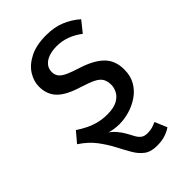

<svg xmlns="http://www.w3.org/2000/svg" viewBox="-225 -624 921 921"><g transform="rotate(-45 235.5 -163.0)"><path d="M220 12Q186 12 150.5 1.5Q115 -9 79.5 -26.5Q44 -44 8 -64L52 -116Q76 -100 100.5 -88Q125 -76 152.5 -69Q180 -62 212 -62Q256 -62 281 -76Q306 -90 316 -110.5Q326 -131 326 -148Q326 -175 316 -191.5Q306 -208 281.5 -220Q257 -232 215 -245Q139 -268 106.5 -301.5Q74 -335 74 -389Q74 -424 95 -458.5Q116 -493 160.5 -516Q205 -539 273 -539Q328 -539 370 -521.5Q412 -504 446 -474L402 -419Q372 -442 339.5 -454Q307 -466 272 -466Q240 -466 216.5 -457.5Q193 -449 180 -433Q167 -417 167 -395Q167 -374 178.5 -360.5Q190 -347 214 -336.5Q238 -326 273 -315Q347 -292 384.5 -255.5Q422 -219 422 -157Q422 -113 403 -81Q384 -49 353.5 -28.5Q323 -8 288 2Q253 12 220 12ZM274 213Q233 213 208.5 194.5Q184 176 166.5 145.5Q149 115 130 78.5Q111 42 83 4.5Q55 -33 8 -64L52 -116L135 -11Q166 8 184 29Q202 50 212.5 69.5Q223 89 231.5 104.5Q240 120 252 129Q264 138 285 138Q305 138 319 133.5Q333 129 346 123L372 185Q355 197 331 205Q307 213 274 213Z"/></g></svg>

Font: Fira Sans Variable
Style: Italic
Weight: 397
Italic angle: -8°
Designer: Carrois Corporate & Edenspiekermann AG
Foundry: Carrois Corporate GbR & Edenspiekermann AG
Version: Version 4.202